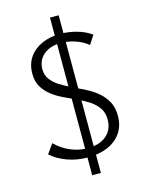

<svg xmlns="http://www.w3.org/2000/svg" viewBox="-129 -842 777 1027"><g transform="rotate(-15 260.0 -328.5)"><path d="M254 10Q193 10 140 -9.5Q87 -29 52 -61L89 -113Q124 -78 170 -58Q216 -38 266 -38Q333 -38 370.5 -71Q408 -104 408 -159Q408 -197 390 -223Q372 -249 343.5 -268Q315 -287 280 -303Q245 -319 210 -335.5Q175 -352 146.5 -374Q118 -396 100 -426Q82 -456 82 -499Q82 -552 108 -589.5Q134 -627 179 -647Q224 -667 282 -667Q326 -667 371.5 -654.5Q417 -642 452 -617L420 -568Q391 -592 351.5 -605.5Q312 -619 272 -619Q228 -619 198.5 -603.5Q169 -588 154.5 -563.5Q140 -539 140 -509Q140 -475 158 -451.5Q176 -428 204.5 -410Q233 -392 268 -375.5Q303 -359 338 -341Q373 -323 401.5 -299.5Q430 -276 448 -243.5Q466 -211 466 -164Q466 -108 438.5 -69Q411 -30 363.5 -10Q316 10 254 10ZM251 108V-765H299V108Z"/></g></svg>

Font: Ysabeau Office Light
Style: Regular
Weight: 300
Designer: Christian Thalmann (Catharsis Fonts)
Version: Version 2.001;gftools[0.9.30]; featfreeze: tnum,lnum,ss02